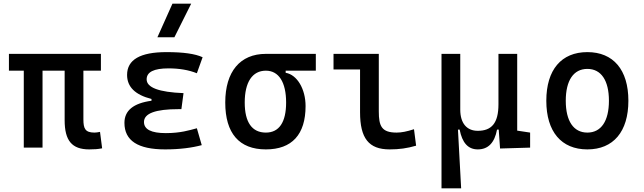

<svg xmlns="http://www.w3.org/2000/svg" viewBox="-20 -815 3556 1060"><path d="M472.7 9.8C503.4 9.8 519.5 8.3 543.9 3.9L532.2 -86.9C519.5 -84.5 510.7 -83 502 -83C450.2 -83 440.4 -105 440.4 -156.2V-424.8H537.1V-517.6H29.3V-424.8H111.3V0H214.8V-424.8H336.9V-151.4C336.9 -38.6 377 9.8 472.7 9.8Z M891.6 9.8C973.1 9.8 1041.5 0.5 1093.8 -13.7L1066.9 -106.9C1024.9 -95.7 976.1 -80.1 895.5 -80.1C814.9 -80.1 774.9 -100.6 774.9 -141.6C774.9 -189 838.4 -212.4 965.8 -212.4H981.4L993.2 -300.8C856.9 -306.2 789.6 -331.5 789.6 -377C789.6 -417.5 829.6 -437.5 910.2 -437.5C969.7 -437.5 1021.5 -428.7 1066.9 -410.6L1098.6 -499C1057.6 -518.1 991.7 -527.3 899.4 -527.3C753.9 -527.3 681.6 -485.4 681.6 -401.4C681.6 -335.4 726.1 -291.5 816.4 -268.6V-258.8C716.3 -245.1 667 -204.6 667 -136.7C667 -38.6 741.2 9.8 891.6 9.8ZM849.1 -609.4H942.9L1035.6 -794.9H932.1Z M1447.8 9.8C1591.8 9.8 1667 -72.3 1667 -229.5C1667 -323.7 1620.1 -402.8 1557.1 -413.1V-424.8H1723.6V-517.6H1447.8C1305.7 -517.6 1223.6 -419.9 1223.6 -249C1223.6 -79.1 1300.3 9.8 1447.8 9.8ZM1447.8 -83C1371.1 -83 1331.1 -140.1 1331.1 -249C1331.1 -361.3 1373 -424.8 1447.8 -424.8C1519 -424.8 1559.6 -361.3 1559.6 -249C1559.6 -140.1 1521 -83 1447.8 -83Z M2130.9 9.8C2183.6 9.8 2227.1 3.9 2277.3 -10.7L2265.6 -101.6C2226.1 -88.9 2196.8 -83 2169.9 -83C2086.9 -83 2071.3 -118.2 2071.3 -200.2V-517.6H1821.3V-431.6H1967.8V-195.3C1967.8 -51.8 2015.6 9.8 2130.9 9.8Z M2617.7 9.8C2674.8 9.8 2710.4 -26.4 2724.1 -99.6H2733.4L2740.7 4.9L2906.7 0V-83L2835.4 -93.8V-517.6H2731.9V-239.3C2731.9 -133.8 2692.9 -92.8 2617.7 -92.8C2556.6 -92.8 2521 -134.8 2521 -210V-517.6H2417.5V224.6H2525.9L2508.3 -99.6H2517.6C2531.7 -26.4 2564.5 9.8 2617.7 9.8Z M3222.7 9.8C3366.2 9.8 3449.2 -87.9 3449.2 -258.8C3449.2 -429.7 3366.2 -527.3 3222.7 -527.3C3079.1 -527.3 2996.1 -429.7 2996.1 -258.8C2996.1 -87.9 3079.1 9.8 3222.7 9.8ZM3222.7 -83C3146.5 -83 3103.5 -146.5 3103.5 -258.8C3103.5 -371.1 3146.5 -434.6 3222.7 -434.6C3298.8 -434.6 3341.8 -371.1 3341.8 -258.8C3341.8 -146.5 3298.8 -83 3222.7 -83Z"/></svg>

Font: Cascadia Mono NF
Style: Regular
Weight: 400
Monospace: yes
Designer: Aaron Bell
Foundry: Saja Typeworks
Version: Version 2404.023